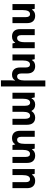

<svg xmlns="http://www.w3.org/2000/svg" viewBox="1620 -2422 1040 4321"><g transform="rotate(-90 2140.5 -261.0)"><path d="M496 0H390L375 -62H369Q351 -28 316 -9Q281 10 234 10Q154 10 110.5 -36.5Q67 -83 67 -172V-501H202V-202Q202 -106 271 -106Q315 -106 338 -148.5Q361 -191 361 -275V-501H496Z M1358 -330V0H1223V-299Q1223 -396 1155 -396Q1110 -396 1087 -353Q1064 -310 1064 -227V0H958L942 -62H937Q919 -28 884 -9Q849 10 801 10Q721 10 678 -36.5Q635 -83 635 -172V-501H770V-202Q770 -154 787.5 -130Q805 -106 838 -106Q882 -106 905.5 -148.5Q929 -191 929 -275V-501H1035L1051 -440H1056Q1074 -474 1109 -492.5Q1144 -511 1192 -511Q1272 -511 1315 -465Q1358 -419 1358 -330Z M1493 -179V-501H1628V-215Q1628 -160 1646 -132Q1664 -104 1697 -104Q1786 -104 1786 -269V-501H1921V-217Q1921 -161 1939.5 -132.5Q1958 -104 1991 -104Q2080 -104 2080 -275V-501H2215V0H2110L2094 -71H2087Q2068 -34 2032.5 -12Q1997 10 1946 10Q1895 10 1860 -11.5Q1825 -33 1807 -71H1799Q1779 -34 1741 -12Q1703 10 1655 10Q1576 10 1534.5 -38Q1493 -86 1493 -179Z M3076 -501V0H2970L2955 -62H2949Q2930 -28 2896 -9Q2862 10 2814 10Q2734 10 2691 -36.5Q2648 -83 2648 -172V-299Q2648 -396 2580 -396Q2536 -396 2513 -353Q2490 -310 2490 -227V239H2355V-760L2493 -761V-528Q2493 -490 2488 -443H2493Q2512 -476 2543 -493.5Q2574 -511 2622 -511Q2698 -511 2740.5 -465Q2783 -419 2783 -330V-202Q2783 -154 2800.5 -130Q2818 -106 2851 -106Q2895 -106 2918 -148.5Q2941 -191 2941 -275V-501Z M3217 -501H3323L3339 -440H3344Q3362 -474 3397 -492.5Q3432 -511 3480 -511Q3560 -511 3603 -465Q3646 -419 3646 -330V0H3511V-299Q3511 -396 3443 -396Q3399 -396 3375.5 -353Q3352 -310 3352 -227V0H3217Z M4210 0H4104L4089 -62H4083Q4065 -28 4030 -9Q3995 10 3948 10Q3868 10 3824.5 -36.5Q3781 -83 3781 -172V-501H3916V-202Q3916 -106 3985 -106Q4029 -106 4052 -148.5Q4075 -191 4075 -275V-501H4210Z"/></g></svg>

Font: Noto Sans Armenian SmBd Narrow
Style: Regular
Weight: 600
Width: 4
Designer: Monotype Design team
Foundry: Monotype Imaging Inc.
Version: Version 1.000